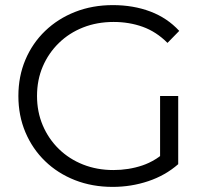

<svg xmlns="http://www.w3.org/2000/svg" viewBox="-20 -726 813 752"><path d="M421 6Q341 6 273.5 -20.5Q206 -47 156.5 -95Q107 -143 79.5 -208Q52 -273 52 -350Q52 -427 79.5 -492Q107 -557 157 -605Q207 -653 274.5 -679.5Q342 -706 422 -706Q502 -706 568.5 -681Q635 -656 682 -605L636 -558Q592 -602 539 -621Q486 -640 425 -640Q360 -640 305.5 -618.5Q251 -597 210.5 -557.5Q170 -518 147.5 -465.5Q125 -413 125 -350Q125 -288 147.5 -235Q170 -182 210.5 -142.5Q251 -103 305.5 -81.5Q360 -60 424 -60Q484 -60 537.5 -78Q591 -96 636 -139L678 -83Q628 -39 561 -16.5Q494 6 421 6ZM678 -83 607 -92V-350H678Z"/></svg>

Font: Montserrat Thin
Style: Regular
Weight: 400
Version: Version 9.000